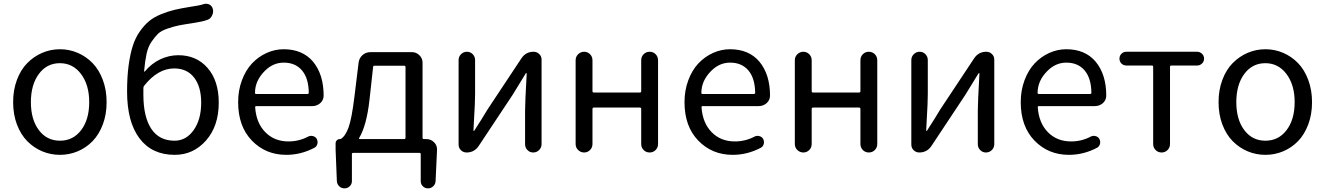

<svg xmlns="http://www.w3.org/2000/svg" viewBox="-20 -822 7144 1035"><path d="M50.8 -271.5Q50.8 -336.9 71.3 -391.6Q91.8 -446.3 127 -481.9Q162.1 -517.6 207.5 -537.1Q252.9 -556.6 303.2 -556.6Q353.5 -556.6 398.9 -537.1Q444.3 -517.6 479 -481.9Q513.7 -446.3 534.2 -391.6Q554.7 -336.9 554.7 -271.5Q554.7 -205.1 534.2 -150.9Q513.7 -96.7 479 -61Q444.3 -25.4 398.9 -6.3Q353.5 12.7 303.2 12.7Q252.9 12.7 207.5 -6.3Q162.1 -25.4 127 -61Q91.8 -96.7 71.3 -150.9Q50.8 -205.1 50.8 -271.5ZM460.9 -271.5Q460.9 -364.3 417 -422.9Q373 -481.4 302.7 -481.4Q232.4 -481.4 189.5 -423.3Q146.5 -365.2 146.5 -271.5Q146.5 -177.7 189.5 -120.6Q232.4 -63.5 303.2 -63.5Q374 -63.5 417.5 -120.6Q460.9 -177.7 460.9 -271.5Z M920.9 -63.5Q983.4 -63.5 1023.9 -120.6Q1064.5 -177.7 1064.5 -268.6Q1064.5 -354.5 1026.4 -403.8Q988.3 -453.1 918.9 -453.1Q831.1 -453.1 756.8 -359.4Q752.9 -354.5 752.9 -346.7V-311.5Q752.9 -192.4 795.4 -127.9Q837.9 -63.5 920.9 -63.5ZM1078.1 -799.8Q1085 -801.8 1090.8 -801.8Q1099.6 -801.8 1108.4 -797.9Q1123 -790 1127 -774.4Q1128.9 -767.6 1128.9 -760.7Q1128.9 -749 1123 -738.3Q1115.2 -720.7 1097.7 -714.8Q1070.3 -705.1 1024.4 -698.2Q971.7 -690.4 944.8 -685.1Q918 -679.7 883.3 -668Q848.6 -656.2 832 -640.1Q815.4 -624 796.9 -597.2Q778.3 -570.3 770 -531.7Q761.7 -493.2 756.8 -438.5Q756.8 -436.5 758.3 -436Q759.8 -435.5 760.7 -436.5Q795.9 -479.5 843.3 -502Q890.6 -524.4 941.4 -524.4Q1039.1 -524.4 1099.1 -455.6Q1159.2 -386.7 1159.2 -268.6Q1159.2 -142.6 1090.8 -64.9Q1022.5 12.7 921.9 12.7Q798.8 12.7 731.9 -76.2Q665 -165 665 -329.1Q665 -407.2 673.3 -468.8Q681.6 -530.3 695.8 -574.7Q710 -619.1 733.9 -652.8Q757.8 -686.5 783.7 -708Q809.6 -729.5 847.7 -745.1Q885.7 -760.7 920.9 -769Q956.1 -777.3 1005.9 -785.2Q1054.7 -792 1078.1 -799.8Z M1523.4 12.7Q1412.1 12.7 1337.9 -64Q1263.7 -140.6 1263.7 -271.5Q1263.7 -335 1284.2 -389.6Q1304.7 -444.3 1338.9 -480.5Q1373 -516.6 1417.5 -536.6Q1461.9 -556.6 1508.8 -556.6Q1610.4 -556.6 1667 -490.2Q1724.6 -420.9 1724.6 -306.6Q1724.6 -283.2 1707 -266.6Q1688.5 -250 1663.1 -250H1362.3Q1354.5 -250 1355.5 -243.2Q1361.3 -159.2 1410.2 -109.4Q1459 -59.6 1535.2 -59.6Q1591.8 -59.6 1641.6 -85.9Q1653.3 -91.8 1667 -88.4Q1680.7 -85 1687.5 -73.2Q1694.3 -60.5 1690.9 -46.4Q1687.5 -32.2 1674.8 -25.4Q1602.5 12.7 1523.4 12.7ZM1354.5 -320.3Q1354.5 -315.4 1361.3 -315.4H1637.7Q1644.5 -315.4 1644.5 -322.3Q1644.5 -322.3 1644.5 -322.3Q1643.6 -400.4 1607.9 -442.4Q1572.3 -484.4 1509.8 -484.4Q1452.1 -484.4 1408.2 -440.4Q1354.5 -387.7 1354.5 -320.3Z M1999 -467.8Q1991.2 -467.8 1991.2 -460L1971.7 -283.2Q1956.1 -144.5 1916 -78.1Q1914.1 -76.2 1915.5 -74.2Q1917 -72.3 1918.9 -72.3H2158.2Q2166 -72.3 2166 -80.1V-460Q2166 -467.8 2158.2 -467.8ZM2257.8 -80.1Q2257.8 -72.3 2264.6 -72.3H2278.3Q2302.7 -72.3 2319.8 -55.2Q2336.9 -38.1 2335.9 -14.6L2328.1 154.3Q2327.1 170.9 2315.4 182.1Q2303.7 193.4 2287.1 193.4Q2270.5 193.4 2259.3 182.1Q2248 170.9 2248 154.3V8.8Q2248 2 2240.2 2H1883.8Q1877 2 1877 8.8V154.3Q1877 170.9 1865.2 182.1Q1853.5 193.4 1836.9 193.4Q1820.3 193.4 1808.6 182.1Q1796.9 170.9 1795.9 154.3L1789.1 -15.6V-48.8Q1789.1 -58.6 1795.4 -65.4Q1801.8 -72.3 1811.5 -72.3Q1814.5 -72.3 1817.4 -73.2Q1841.8 -87.9 1858.9 -134.8Q1876 -181.6 1890.6 -300.8L1913.1 -484.4Q1916 -508.8 1934.1 -524.9Q1952.1 -541 1977.5 -541H2200.2Q2223.6 -541 2240.7 -524.4Q2257.8 -507.8 2257.8 -483.4Z M2495.1 0Q2477.5 0 2464.8 -12.2Q2452.1 -24.4 2452.1 -43V-498Q2452.1 -516.6 2465.3 -529.8Q2478.5 -543 2497.1 -543Q2515.6 -543 2528.3 -529.8Q2541 -516.6 2541 -498V-316.4Q2541 -291 2539.6 -258.3Q2538.1 -225.6 2535.6 -184.1Q2533.2 -142.6 2532.2 -118.2Q2532.2 -116.2 2534.2 -116.2Q2536.1 -116.2 2537.1 -118.2Q2573.2 -173.8 2608.4 -232.4L2791 -507.8Q2814.5 -543 2856.4 -543Q2874 -543 2886.7 -530.8Q2899.4 -518.6 2899.4 -501V-44.9Q2899.4 -26.4 2886.2 -13.2Q2873 0 2854.5 0Q2835.9 0 2823.2 -13.2Q2810.5 -26.4 2810.5 -44.9V-226.6Q2810.5 -268.6 2819.3 -425.8Q2819.3 -427.7 2817.4 -427.7Q2815.4 -427.7 2814.5 -426.8Q2757.8 -335 2743.2 -310.5L2560.5 -35.2Q2537.1 0 2495.1 0Z M3083 -45.9V-497.1Q3083 -516.6 3096.7 -529.8Q3110.4 -543 3128.9 -543Q3147.5 -543 3160.6 -529.8Q3173.8 -516.6 3173.8 -497.1V-330.1Q3173.8 -323.2 3181.6 -323.2H3428.7Q3436.5 -323.2 3436.5 -330.1V-497.1Q3436.5 -516.6 3449.7 -529.8Q3462.9 -543 3481.9 -543Q3501 -543 3514.2 -529.8Q3527.3 -516.6 3527.3 -497.1V-45.9Q3527.3 -26.4 3514.2 -13.2Q3501 0 3481.9 0Q3462.9 0 3449.7 -13.2Q3436.5 -26.4 3436.5 -45.9V-234.4Q3436.5 -242.2 3428.7 -242.2H3181.6Q3173.8 -242.2 3173.8 -234.4V-45.9Q3173.8 -26.4 3160.6 -13.2Q3147.5 0 3128.9 0Q3110.4 0 3096.7 -13.2Q3083 -26.4 3083 -45.9Z M3929.7 12.7Q3818.4 12.7 3744.1 -64Q3669.9 -140.6 3669.9 -271.5Q3669.9 -335 3690.4 -389.6Q3710.9 -444.3 3745.1 -480.5Q3779.3 -516.6 3823.7 -536.6Q3868.2 -556.6 3915 -556.6Q4016.6 -556.6 4073.2 -490.2Q4130.9 -420.9 4130.9 -306.6Q4130.9 -283.2 4113.3 -266.6Q4094.7 -250 4069.3 -250H3768.6Q3760.7 -250 3761.7 -243.2Q3767.6 -159.2 3816.4 -109.4Q3865.2 -59.6 3941.4 -59.6Q3998 -59.6 4047.9 -85.9Q4059.6 -91.8 4073.2 -88.4Q4086.9 -85 4093.8 -73.2Q4100.6 -60.5 4097.2 -46.4Q4093.8 -32.2 4081.1 -25.4Q4008.8 12.7 3929.7 12.7ZM3760.7 -320.3Q3760.7 -315.4 3767.6 -315.4H4043.9Q4050.8 -315.4 4050.8 -322.3Q4050.8 -322.3 4050.8 -322.3Q4049.8 -400.4 4014.2 -442.4Q3978.5 -484.4 3916 -484.4Q3858.4 -484.4 3814.5 -440.4Q3760.7 -387.7 3760.7 -320.3Z M4264.6 -45.9V-497.1Q4264.6 -516.6 4278.3 -529.8Q4292 -543 4310.5 -543Q4329.1 -543 4342.3 -529.8Q4355.5 -516.6 4355.5 -497.1V-330.1Q4355.5 -323.2 4363.3 -323.2H4610.4Q4618.2 -323.2 4618.2 -330.1V-497.1Q4618.2 -516.6 4631.3 -529.8Q4644.5 -543 4663.6 -543Q4682.6 -543 4695.8 -529.8Q4709 -516.6 4709 -497.1V-45.9Q4709 -26.4 4695.8 -13.2Q4682.6 0 4663.6 0Q4644.5 0 4631.3 -13.2Q4618.2 -26.4 4618.2 -45.9V-234.4Q4618.2 -242.2 4610.4 -242.2H4363.3Q4355.5 -242.2 4355.5 -234.4V-45.9Q4355.5 -26.4 4342.3 -13.2Q4329.1 0 4310.5 0Q4292 0 4278.3 -13.2Q4264.6 -26.4 4264.6 -45.9Z M4935.5 0Q4918 0 4905.3 -12.2Q4892.6 -24.4 4892.6 -43V-498Q4892.6 -516.6 4905.8 -529.8Q4918.9 -543 4937.5 -543Q4956.1 -543 4968.8 -529.8Q4981.4 -516.6 4981.4 -498V-316.4Q4981.4 -291 4980 -258.3Q4978.5 -225.6 4976.1 -184.1Q4973.6 -142.6 4972.7 -118.2Q4972.7 -116.2 4974.6 -116.2Q4976.6 -116.2 4977.5 -118.2Q5013.7 -173.8 5048.8 -232.4L5231.4 -507.8Q5254.9 -543 5296.9 -543Q5314.5 -543 5327.1 -530.8Q5339.8 -518.6 5339.8 -501V-44.9Q5339.8 -26.4 5326.7 -13.2Q5313.5 0 5294.9 0Q5276.4 0 5263.7 -13.2Q5251 -26.4 5251 -44.9V-226.6Q5251 -268.6 5259.8 -425.8Q5259.8 -427.7 5257.8 -427.7Q5255.9 -427.7 5254.9 -426.8Q5198.2 -335 5183.6 -310.5L5001 -35.2Q4977.5 0 4935.5 0Z M5742.2 12.7Q5630.9 12.7 5556.6 -64Q5482.4 -140.6 5482.4 -271.5Q5482.4 -335 5502.9 -389.6Q5523.4 -444.3 5557.6 -480.5Q5591.8 -516.6 5636.2 -536.6Q5680.7 -556.6 5727.5 -556.6Q5829.1 -556.6 5885.7 -490.2Q5943.4 -420.9 5943.4 -306.6Q5943.4 -283.2 5925.8 -266.6Q5907.2 -250 5881.8 -250H5581.1Q5573.2 -250 5574.2 -243.2Q5580.1 -159.2 5628.9 -109.4Q5677.7 -59.6 5753.9 -59.6Q5810.5 -59.6 5860.4 -85.9Q5872.1 -91.8 5885.7 -88.4Q5899.4 -85 5906.2 -73.2Q5913.1 -60.5 5909.7 -46.4Q5906.2 -32.2 5893.6 -25.4Q5821.3 12.7 5742.2 12.7ZM5573.2 -320.3Q5573.2 -315.4 5580.1 -315.4H5856.4Q5863.3 -315.4 5863.3 -322.3Q5863.3 -322.3 5863.3 -322.3Q5862.3 -400.4 5826.7 -442.4Q5791 -484.4 5728.5 -484.4Q5670.9 -484.4 5627 -440.4Q5573.2 -387.7 5573.2 -320.3Z M6196.3 -45.9V-461.9Q6196.3 -468.8 6189.5 -468.8H6051.8Q6036.1 -468.8 6025.4 -479.5Q6014.6 -490.2 6014.6 -505.9Q6014.6 -521.5 6025.4 -532.2Q6036.1 -543 6051.8 -543H6433.6Q6448.2 -543 6459.5 -532.2Q6470.7 -521.5 6470.7 -505.9Q6470.7 -490.2 6459.5 -479.5Q6448.2 -468.8 6433.6 -468.8H6294.9Q6287.1 -468.8 6287.1 -461.9V-45.9Q6287.1 -26.4 6273.9 -13.2Q6260.7 0 6241.7 0Q6222.7 0 6209.5 -13.2Q6196.3 -26.4 6196.3 -45.9Z M6548.8 -271.5Q6548.8 -336.9 6569.3 -391.6Q6589.8 -446.3 6625 -481.9Q6660.2 -517.6 6705.6 -537.1Q6751 -556.6 6801.3 -556.6Q6851.6 -556.6 6897 -537.1Q6942.4 -517.6 6977.1 -481.9Q7011.7 -446.3 7032.2 -391.6Q7052.7 -336.9 7052.7 -271.5Q7052.7 -205.1 7032.2 -150.9Q7011.7 -96.7 6977.1 -61Q6942.4 -25.4 6897 -6.3Q6851.6 12.7 6801.3 12.7Q6751 12.7 6705.6 -6.3Q6660.2 -25.4 6625 -61Q6589.8 -96.7 6569.3 -150.9Q6548.8 -205.1 6548.8 -271.5ZM6959 -271.5Q6959 -364.3 6915 -422.9Q6871.1 -481.4 6800.8 -481.4Q6730.5 -481.4 6687.5 -423.3Q6644.5 -365.2 6644.5 -271.5Q6644.5 -177.7 6687.5 -120.6Q6730.5 -63.5 6801.3 -63.5Q6872.1 -63.5 6915.5 -120.6Q6959 -177.7 6959 -271.5Z"/></svg>

Font: Gen Jyuu Gothic Regular
Style: Regular
Weight: 400
Designer: [Source Han Sans]
Ryoko NISHIZUKA  (kana & ideographs); Paul D. Hunt (Latin, Greek & Cyrillic); Wenlong ZHANG  (bopomofo
Version: Version 1.002.20150607